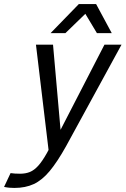

<svg xmlns="http://www.w3.org/2000/svg" viewBox="-97 -720 618 945"><path d="M-45 132Q-26 135 2 135Q29 135 50 126.5Q71 118 91 96Q111 74 134 33L142 18L80 -500H164L201 -81L417 -500H501L228 0Q185 77 147.5 122Q110 167 69 186Q28 205 -26 205Q-38 205 -50 204Q-62 203 -77 200ZM152 -557 291 -700H376L453 -557H380L323 -652L225 -557Z"/></svg>

Font: Epunda Sans
Style: Italic
Weight: 400
Italic angle: -12.0243°
Designer: Simon Atzbach
Foundry: typofactur
Version: Version 2.204; ttfautohint (v1.8.4.7-5d5b)